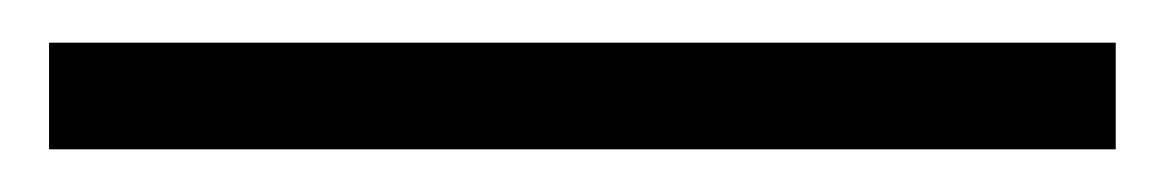

<svg xmlns="http://www.w3.org/2000/svg" viewBox="-20 55 543 90"><path d="M3 125V75H503V125Z"/></svg>

Font: Junicode VF
Style: Italic
Weight: 400
Italic angle: -11°
Designer: Peter S. Baker
Version: Version 2.209